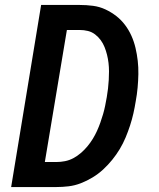

<svg xmlns="http://www.w3.org/2000/svg" viewBox="-20 -755 640 775"><path d="M25 0 146 -735H301Q329 -735 355.5 -731.5Q382 -728 405.5 -717Q429 -706 449 -690.5Q469 -675 484.5 -654.5Q500 -634 510.5 -610.5Q521 -587 527 -561.5Q533 -536 536 -509.5Q539 -483 538.5 -456Q538 -429 535.5 -401.5Q533 -374 528 -347Q524 -322 518.5 -297.5Q513 -273 505 -248.5Q497 -224 487 -200Q477 -176 463.5 -153.5Q450 -131 433 -110Q416 -89 396.5 -71Q377 -53 354 -39Q331 -25 306.5 -15.5Q282 -6 257 -3Q232 0 207 0ZM161 -101H207Q225 -101 242.5 -104.5Q260 -108 276 -116.5Q292 -125 306.5 -137.5Q321 -150 333 -164.5Q345 -179 354.5 -194.5Q364 -210 371.5 -226.5Q379 -243 385 -260Q391 -277 396 -294Q401 -311 404.5 -328.5Q408 -346 411 -363Q414 -380 416 -397.5Q418 -415 419 -432.5Q420 -450 420 -467Q420 -484 418 -501Q416 -518 412 -534Q408 -550 402 -565Q396 -580 386.5 -593Q377 -606 364 -616Q351 -626 335 -630Q319 -634 301 -634H250Z"/></svg>

Font: Iosevka SS04 Extended
Style: Bold Italic
Weight: 700
Width: 7
Italic angle: -9°
Monospace: yes
Designer: Belleve Invis
Foundry: Belleve Invis
Version: Version 19.0.0; ttfautohint (v1.8.4)